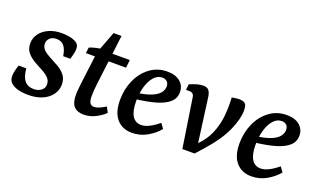

<svg xmlns="http://www.w3.org/2000/svg" viewBox="-64 -877 2021 1222"><g transform="rotate(20 946.5 -265.5)"><path d="M162 12Q135 12 110.5 8Q86 4 66 -6Q46 -16 36 -30.5Q26 -45 26 -66Q26 -84 31 -105Q36 -126 42 -143H94Q98 -89 119.5 -62Q141 -35 183 -35Q211 -35 232 -50Q253 -65 253 -92Q253 -118 234 -136.5Q215 -155 186.5 -169.5Q158 -184 129.5 -201Q101 -218 82 -241.5Q63 -265 63 -302Q63 -338 84.5 -367.5Q106 -397 144 -414Q182 -431 230 -431Q256 -431 279.5 -427Q303 -423 320 -415Q338 -406 344.5 -395Q351 -384 351 -368Q351 -354 346.5 -334Q342 -314 336 -296H288Q281 -342 262.5 -363.5Q244 -385 212 -385Q183 -385 167 -369.5Q151 -354 151 -333Q151 -306 170 -289Q189 -272 217.5 -257.5Q246 -243 274.5 -226.5Q303 -210 322.5 -185.5Q342 -161 342 -123Q342 -85 319.5 -54Q297 -23 256.5 -5.5Q216 12 162 12Z M536 9Q493 9 470.5 -15Q448 -39 448 -94Q448 -115 451 -140.5Q454 -166 456 -185L482 -393L539 -544H593L551 -204Q548 -183 546.5 -160Q545 -137 545 -121Q545 -89 553.5 -74.5Q562 -60 581 -60Q599 -60 619 -69Q639 -78 659 -90L678 -54Q657 -32 618.5 -11.5Q580 9 536 9ZM417 -364 422 -403Q440 -411 464 -416.5Q488 -422 514 -425L548 -418H695L689 -364Z M946 -431Q1002 -431 1033.5 -404Q1065 -377 1065 -334Q1065 -293 1034.5 -265.5Q1004 -238 944.5 -221Q885 -204 798 -195L800 -236Q868 -245 905.5 -261Q943 -277 958 -297.5Q973 -318 973 -340Q973 -361 960.5 -372.5Q948 -384 929 -384Q896 -384 872 -356.5Q848 -329 835 -284Q822 -239 822 -186Q822 -121 842.5 -87.5Q863 -54 903 -54Q929 -54 959 -69.5Q989 -85 1020 -111L1044 -78Q1014 -41 967 -14Q920 13 864 13Q799 13 761 -31Q723 -75 723 -158Q723 -231 750.5 -293Q778 -355 828.5 -393Q879 -431 946 -431Z M1286 0 1241 -29Q1260 -44 1277 -61.5Q1294 -79 1308 -96Q1344 -141 1361.5 -192Q1379 -243 1384 -292.5Q1389 -342 1387 -382L1386 -416Q1398 -418 1410.5 -420Q1423 -422 1435 -422Q1466 -422 1477 -409Q1488 -396 1488 -364Q1488 -308 1453 -228.5Q1418 -149 1339 -60ZM1203 0 1152 -332Q1148 -362 1120 -362H1096L1100 -401Q1128 -413 1149.5 -419Q1171 -425 1190 -425Q1218 -425 1229 -410.5Q1240 -396 1244 -370L1290 -27L1286 0Z M1755 -431Q1811 -431 1842.5 -404Q1874 -377 1874 -334Q1874 -293 1843.5 -265.5Q1813 -238 1753.5 -221Q1694 -204 1607 -195L1609 -236Q1677 -245 1714.5 -261Q1752 -277 1767 -297.5Q1782 -318 1782 -340Q1782 -361 1769.5 -372.5Q1757 -384 1738 -384Q1705 -384 1681 -356.5Q1657 -329 1644 -284Q1631 -239 1631 -186Q1631 -121 1651.5 -87.5Q1672 -54 1712 -54Q1738 -54 1768 -69.5Q1798 -85 1829 -111L1853 -78Q1823 -41 1776 -14Q1729 13 1673 13Q1608 13 1570 -31Q1532 -75 1532 -158Q1532 -231 1559.5 -293Q1587 -355 1637.5 -393Q1688 -431 1755 -431Z"/></g></svg>

Font: Yrsa Medium
Style: Italic
Weight: 500
Italic angle: -7.10001°
Designer: Anna Giedrys (Yrsa+Rasa design), David Brezina (Yrsa art-direction, Rasa art-direction, design)
Foundry: Rosetta Type Foundry
Version: Version 2.004